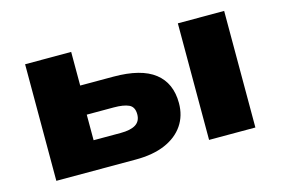

<svg xmlns="http://www.w3.org/2000/svg" viewBox="-72 -655 1177 805"><g transform="rotate(-15 516.0 -253.0)"><path d="M84 0V-506H284V-360H428Q548 -360 606.5 -314.5Q665 -269 665 -182Q665 -127 637 -86Q609 -45 556.5 -22.5Q504 0 429 0ZM279 -124H396Q440 -124 462 -138Q484 -152 484 -182Q484 -214 461.5 -224.5Q439 -235 396 -235H279ZM747 0V-506H948V0Z"/></g></svg>

Font: Nunito Sans 7pt SemiExpanded Black
Style: Regular
Weight: 900
Width: 6
Designer: Vernon Adams
Foundry: Vernon Adams
Version: Version 3.101;gftools[0.9.27]